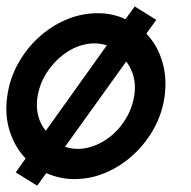

<svg xmlns="http://www.w3.org/2000/svg" viewBox="-28 -556 608 610"><path d="M90 34 22 -8.5 53.5 -52.5Q19 -88.5 2.8 -139.8Q-13.5 -191 -5 -250Q2.5 -305 28.8 -352.8Q55 -400.5 94.5 -436.8Q134 -473 182.2 -493.5Q230.5 -514 282 -514Q331 -514 370.5 -495L400 -535.5L468.5 -493L437 -449Q471.5 -413 487.2 -361.5Q503 -310 495 -250Q487.5 -195.5 461.2 -148Q435 -100.5 395.5 -64.2Q356 -28 308 -7.5Q260 13 208 13Q183.5 13 161 7.8Q138.5 2.5 119 -6ZM117.5 -140.5 311.5 -412Q276.5 -423 240.2 -414.5Q204 -406 172.2 -381.8Q140.5 -357.5 118.5 -322Q96.5 -286.5 90.5 -244.5Q86.5 -213 93.8 -186.5Q101 -160 117.5 -140.5ZM178.5 -89.5Q214.5 -78 251 -86.8Q287.5 -95.5 319 -119.5Q350.5 -143.5 371.8 -178.8Q393 -214 399 -255.5Q403.5 -287 396 -314Q388.5 -341 373 -360.5Z"/></svg>

Font: Urbanist SemiBold
Style: Italic
Weight: 600
Italic angle: -8°
Designer: Corey Hu
Foundry: Corey Hu
Version: Version 1.321; ttfautohint (v1.8.4.7-5d5b)